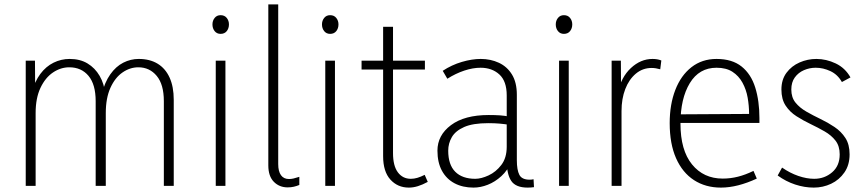

<svg xmlns="http://www.w3.org/2000/svg" viewBox="-20 -845 3937 873"><path d="M770 0H725V-385Q725 -461 692.5 -500Q660 -539 609 -539Q571 -539 537 -515.5Q503 -492 482 -445.5Q461 -399 461 -331V0H415V-385Q415 -461 382.5 -500Q350 -539 295 -539Q256 -539 221 -515.5Q186 -492 164 -445.5Q142 -399 142 -331V0H97V-569H139L140 -423H124Q138 -475 163.5 -509Q189 -543 223.5 -560Q258 -577 297 -577Q344 -577 378 -556.5Q412 -536 433 -500Q454 -464 459 -415H442Q456 -471 481.5 -507Q507 -543 540.5 -560Q574 -577 611 -577Q661 -577 696.5 -555.5Q732 -534 751 -492.5Q770 -451 770 -391Z M961 0V-569H1005V0ZM983 -691Q966 -691 956 -703.5Q946 -716 946 -734Q946 -751 956 -763.5Q966 -776 983 -776Q1001 -776 1011 -763.5Q1021 -751 1021 -734Q1021 -716 1011 -703.5Q1001 -691 983 -691Z M1200 -93V-825H1245V-99Q1245 -66 1257.5 -48.5Q1270 -31 1294 -31Q1304 -31 1315 -33.5Q1326 -36 1341 -41V-4Q1329 1 1316 4Q1303 7 1288 7Q1250 7 1225 -18.5Q1200 -44 1200 -93Z M1459 0V-569H1503V0ZM1481 -691Q1464 -691 1454 -703.5Q1444 -716 1444 -734Q1444 -751 1454 -763.5Q1464 -776 1481 -776Q1499 -776 1509 -763.5Q1519 -751 1519 -734Q1519 -716 1509 -703.5Q1499 -691 1481 -691Z M1839 8Q1788 8 1755 -28.5Q1722 -65 1722 -135V-723H1767V-149Q1767 -91 1789 -61.5Q1811 -32 1848 -32Q1863 -32 1878 -36.5Q1893 -41 1911 -50L1925 -18Q1901 -5 1880 1.5Q1859 8 1839 8ZM1624 -529V-569H1912V-529Z M2284 -115 2305 -109Q2288 -70 2259.5 -44Q2231 -18 2198 -5Q2165 8 2133 8Q2084 8 2047 -11.5Q2010 -31 1989.5 -68.5Q1969 -106 1969 -160Q1969 -230 2030.5 -276Q2092 -322 2202 -322Q2231 -322 2253.5 -320.5Q2276 -319 2299 -314V-277Q2274 -281 2251.5 -283Q2229 -285 2200 -285Q2130 -285 2090.5 -267.5Q2051 -250 2034.5 -221.5Q2018 -193 2018 -160Q2018 -96 2050 -64Q2082 -32 2141 -32Q2168 -32 2201.5 -47.5Q2235 -63 2259.5 -95Q2284 -127 2284 -178V-411Q2284 -476 2250.5 -506.5Q2217 -537 2165 -537Q2130 -537 2091 -524Q2052 -511 2014 -487L1993 -523Q2034 -550 2080 -563.5Q2126 -577 2166 -577Q2211 -577 2248.5 -559.5Q2286 -542 2308 -506Q2330 -470 2330 -414V-117Q2330 -72 2341.5 -50Q2353 -28 2388 -28Q2393 -28 2397 -28.5Q2401 -29 2406 -30L2408 6Q2401 7 2393.5 7.5Q2386 8 2379 8Q2325 8 2304.5 -22.5Q2284 -53 2284 -115Z M2522 0V-569H2566V0ZM2544 -691Q2527 -691 2517 -703.5Q2507 -716 2507 -734Q2507 -751 2517 -763.5Q2527 -776 2544 -776Q2562 -776 2572 -763.5Q2582 -751 2582 -734Q2582 -716 2572 -703.5Q2562 -691 2544 -691Z M2761 0V-569H2803L2804 -423H2789Q2804 -494 2848.5 -535.5Q2893 -577 2947 -577Q2957 -577 2967 -575.5Q2977 -574 2987 -570L2982 -530Q2961 -536 2943 -536Q2902 -536 2871 -510Q2840 -484 2823 -440Q2806 -396 2806 -340V0Z M3258 8Q3188 8 3135.5 -26Q3083 -60 3054 -125.5Q3025 -191 3025 -285Q3025 -370 3050.5 -436Q3076 -502 3124 -539.5Q3172 -577 3238 -577Q3309 -577 3352 -542.5Q3395 -508 3414 -447Q3433 -386 3433 -308V-286H3051V-325L3386 -327Q3386 -364 3379.5 -401Q3373 -438 3356 -469Q3339 -500 3310.5 -518.5Q3282 -537 3238 -537Q3159 -537 3116.5 -467Q3074 -397 3074 -283Q3074 -162 3126.5 -97.5Q3179 -33 3266 -33Q3301 -33 3335 -41.5Q3369 -50 3406 -68L3421 -33Q3378 -13 3337 -2.5Q3296 8 3258 8Z M3680 8Q3638 8 3595.5 -6Q3553 -20 3516 -47L3536 -83Q3572 -58 3610 -45Q3648 -32 3682 -32Q3729 -32 3763.5 -61.5Q3798 -91 3798 -143Q3798 -181 3779 -205.5Q3760 -230 3729.5 -247.5Q3699 -265 3665.5 -281Q3632 -297 3601.5 -316.5Q3571 -336 3552 -365Q3533 -394 3533 -438Q3533 -483 3556 -514Q3579 -545 3615.5 -561Q3652 -577 3692 -577Q3737 -577 3780 -556.5Q3823 -536 3847 -493L3808 -472Q3789 -506 3756 -521.5Q3723 -537 3689 -537Q3661 -537 3635.5 -526Q3610 -515 3594 -493Q3578 -471 3578 -438Q3578 -402 3597 -378.5Q3616 -355 3646.5 -337.5Q3677 -320 3710.5 -304Q3744 -288 3774.5 -267.5Q3805 -247 3824 -217.5Q3843 -188 3843 -143Q3843 -95 3819.5 -61Q3796 -27 3759 -9.5Q3722 8 3680 8Z"/></svg>

Font: Yaldevi ExtraLight ExtraLight
Style: Regular
Weight: 250
Version: Version 1.100